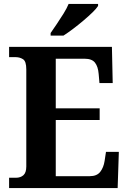

<svg xmlns="http://www.w3.org/2000/svg" viewBox="-20 -951 650 971"><path d="M26 0V-52H60Q84 -52 98.5 -65Q113 -78 113 -109V-600Q113 -641 96.5 -651.5Q80 -662 59 -662H26V-714H546L550 -531H483L479 -577Q476 -614 460.5 -634Q445 -654 408 -654H262V-403H484V-344H262V-60H434Q470 -60 487 -82Q504 -104 509 -137L516 -183H581L575 0ZM236 -784Q250 -804 267.5 -830Q285 -856 301.5 -882.5Q318 -909 327 -931H476V-921Q468 -908 448 -888.5Q428 -869 402 -847Q376 -825 349.5 -805Q323 -785 301 -771H236Z"/></svg>

Font: Noto Serif Devanagari SemiCondensed
Style: Bold
Weight: 700
Width: 4
Designer: Universal Thirst, Indian Type Foundry and the Monotype Design Team
Foundry: Monotype Imaging Inc.
Version: Version 2.004; ttfautohint (v1.8.4.7-5d5b)